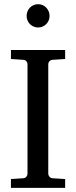

<svg xmlns="http://www.w3.org/2000/svg" viewBox="-20 -914 370 934"><path d="M33.2 0V-43L92.8 -46.9Q103.5 -47.9 108.6 -54.7Q113.8 -61.5 113.8 -68.8V-602.1Q113.8 -609.4 108.6 -615.7Q103.5 -622.1 92.8 -623L33.2 -627V-670.9H296.9V-627L235.8 -623Q225.6 -622.1 220.2 -615.7Q214.8 -609.4 214.8 -602.1V-68.8Q214.8 -61.5 220.2 -54.7Q225.6 -47.9 235.8 -46.9L296.9 -43V0ZM221.2 -836.4Q221.2 -824.7 216.8 -814.5Q212.4 -804.2 204.8 -796.6Q197.3 -789.1 187.3 -784.7Q177.2 -780.3 165.5 -780.3Q153.8 -780.3 143.6 -784.7Q133.3 -789.1 125.7 -796.6Q118.2 -804.2 113.8 -814.5Q109.4 -824.7 109.4 -836.4Q109.4 -848.1 113.8 -858.6Q118.2 -869.1 125.7 -877Q133.3 -884.8 143.6 -889.2Q153.8 -893.6 165.5 -893.6Q177.2 -893.6 187.3 -889.2Q197.3 -884.8 204.8 -877Q212.4 -869.1 216.8 -858.6Q221.2 -848.1 221.2 -836.4Z"/></svg>

Font: Charis SIL Phon
Style: Regular
Weight: 400
Foundry: SIL International
Version: Version 5.000